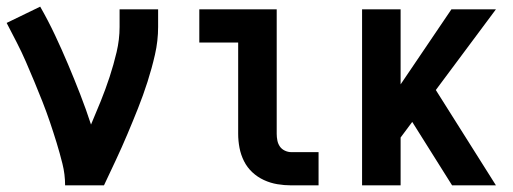

<svg xmlns="http://www.w3.org/2000/svg" viewBox="-25 -558 1545 578"><path d="M171 0H288Q306 -38 324 -76.5Q342 -115 358.5 -154Q375 -193 390.5 -232Q406 -271 419 -311.5Q432 -352 441.5 -393.5Q451 -435 451 -477V-530H335V-477Q335 -439 326 -401Q317 -363 305 -326.5Q293 -290 278.5 -254Q264 -218 249 -183Q234 -229 216.5 -274Q199 -319 180 -364Q161 -409 140.5 -452.5Q120 -496 96 -538L-5 -489Q10 -460 25 -431Q40 -402 53 -372Q66 -342 78.5 -312Q91 -282 103 -251.5Q115 -221 125.5 -190Q136 -159 145.5 -128Q155 -97 163 -65Q171 -33 171 0Z M852 0H934V-100H852Q842 -100 832.5 -104.5Q823 -109 817.5 -117Q812 -125 810 -135Q808 -145 808 -155V-530H575V-430H692V-155Q692 -134 696 -113Q700 -92 709.5 -73Q719 -54 734.5 -39.5Q750 -25 769.5 -16Q789 -7 810 -3.5Q831 0 852 0Z M1065 0H1181V-144L1216 -191L1336 0H1468L1287 -287L1468 -530H1334L1181 -304V-530H1065Z"/></svg>

Font: Iosevka SS09
Style: Bold
Weight: 700
Monospace: yes
Designer: Belleve Invis
Foundry: Belleve Invis
Version: Version 5.2.1; ttfautohint (v1.8.3)